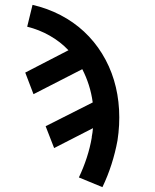

<svg xmlns="http://www.w3.org/2000/svg" viewBox="-20 -548 640 791"><path d="M402 223 305 183Q324 143 337.5 101.5Q351 60 358 19V16Q360 7 361 -2Q362 -11 363 -20L203 62L168 -28L362 -126Q357 -163 346 -197.5Q335 -232 319 -263L118 -160L84 -249L262 -341Q229 -376 185 -401Q141 -426 92 -438L114 -528Q175 -514 229 -486Q283 -458 326 -418Q369 -378 400.5 -327Q432 -276 449.5 -218Q467 -160 470.5 -96.5Q474 -33 464 31Q455 80 439.5 128.5Q424 177 402 223Z"/></svg>

Font: Iosevka Aile Semibold Oblique
Style: Regular
Weight: 600
Italic angle: -9°
Designer: Belleve Invis
Foundry: Belleve Invis
Version: Version 31.1.0; ttfautohint (v1.8.4)